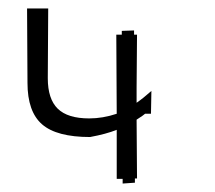

<svg xmlns="http://www.w3.org/2000/svg" viewBox="-20 -475 508 454"><path d="M338 -260 337 -206H323Q317 -201 312 -198Q307 -195 303 -192L304 -53H299V-43L270 -41V-52H256V-168Q231 -158 193 -151Q114 -151 79.5 -181Q45 -211 45 -279L44 -455H94L93 -290Q93 -241 116.5 -218Q140 -195 191 -195Q223 -195 256 -206L255 -393H268V-402L297 -403V-393H304L303 -268V-232Q319 -243 338 -260Z"/></svg>

Font: Luna Sans Light
Style: Regular
Weight: 300
Designer: Juan Pablo del Peral
Foundry: Huerta Tipografica
Version: Version 2.001; ttfautohint (v1.5)